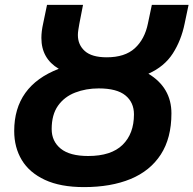

<svg xmlns="http://www.w3.org/2000/svg" viewBox="-20 -734 790 784"><path d="M323 30Q227 30 163.5 0.5Q100 -29 69 -80.5Q38 -132 38 -199Q38 -383 220 -453Q149 -495 149 -579Q149 -606 156 -637L172 -714H319L304 -637Q302 -625 300 -613Q298 -601 298 -591Q298 -551 326.5 -525.5Q355 -500 416 -500Q490 -500 530.5 -537Q571 -574 584 -638L600 -714H750L734 -638Q720 -569 685.5 -515.5Q651 -462 586 -433Q680 -376 680 -271Q680 -170 636.5 -103Q593 -36 513 -3Q433 30 323 30ZM340 -97Q434 -97 480.5 -142.5Q527 -188 527 -267Q527 -316 492 -344.5Q457 -373 383 -373Q331 -373 287 -356Q243 -339 217 -302.5Q191 -266 191 -207Q191 -157 228 -127Q265 -97 340 -97Z"/></svg>

Font: Noto IKEA Latin
Style: Bold Italic
Weight: 700
Italic angle: -12°
Designer: Monotype Design Team
Foundry: Monotype Imaging Inc.
Version: Version 1.0